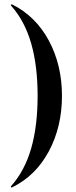

<svg xmlns="http://www.w3.org/2000/svg" viewBox="-20 -745 349 883"><path d="M35 117Q33 118 31 115.5Q29 113 31 111Q94 40 123.5 -63Q153 -166 153 -304Q153 -442 123.5 -545Q94 -648 31 -719Q29 -720 31 -723Q33 -726 35 -725Q144 -671 204.5 -558.5Q265 -446 265 -304Q265 -162 204.5 -49Q144 64 35 117Z"/></svg>

Font: Cormorant Garamond
Style: Bold
Weight: 700
Designer: Christian Thalmann (Catharsis Fonts)
Foundry: Catharsis Fonts
Version: Version 4.000